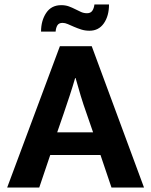

<svg xmlns="http://www.w3.org/2000/svg" viewBox="-20 -836 673 856"><path d="M163 -695Q163 -744 186 -778.5Q209 -813 253 -813Q272 -813 287 -807.5Q302 -802 315.5 -795Q329 -788 341.5 -782.5Q354 -777 368 -777Q384 -777 391.5 -788Q399 -799 401 -816H466Q466 -765 443 -732Q420 -699 379 -699Q359 -699 342 -704.5Q325 -710 310 -716.5Q295 -723 282.5 -728.5Q270 -734 259 -734Q242 -734 235.5 -722.5Q229 -711 228 -695ZM235 -246H395L366 -330Q352 -369 340 -408.5Q328 -448 317 -488H315Q304 -450 291 -410.5Q278 -371 264 -330ZM247 -630H389L622 0H477L428 -145H204L155 0H12Z"/></svg>

Font: Mukta Malar
Style: Bold
Weight: 700
Designer: Aadarsh Rajan, Girish Dalvi, Yashodeep Gholap
Foundry: Ek Type
Version: Version 2.538;PS 1.000;hotconv 16.6.51;makeotf.lib2.5.65220;